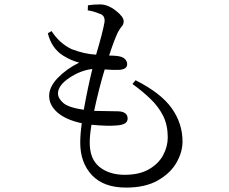

<svg xmlns="http://www.w3.org/2000/svg" viewBox="-20 -803 1040 871"><path d="M243 -379Q243 -357 267 -336Q291 -315 360 -305Q379 -410 399 -490Q345 -484 294 -449.5Q243 -415 243 -379ZM581 -422 595 -439Q710 -381 759 -312Q808 -243 808 -161Q808 -113 780.5 -65Q753 -17 696 15.5Q639 48 552 48Q450 48 397 -8.5Q344 -65 344 -156Q344 -194 351 -244Q280 -259 241.5 -292Q203 -325 203 -368Q203 -409 242 -449.5Q281 -490 339 -519Q303 -528 266 -551Q214 -584 197 -652L214 -662Q249 -607 305 -580Q362 -558 416 -555Q446 -656 454 -702Q458 -734 431 -741Q405 -752 378 -756L379 -779Q404 -783 434 -783Q469 -783 505 -755Q541 -727 541 -707Q541 -693 533 -684Q525 -675 515 -657Q498 -622 475 -551Q495 -551 512 -549Q536 -546 546.5 -535.5Q557 -525 557 -512Q557 -488 519 -486Q495 -485 455 -488Q430 -407 407 -300Q485 -298 519 -298Q559 -295 559 -265Q559 -252 548 -244Q537 -236 510 -234Q470 -230 395 -237Q387 -189 387 -156Q387 -81 431.5 -45.5Q476 -10 546 -10Q612 -10 655.5 -35Q699 -60 720 -99Q741 -138 741 -180Q741 -235 720.5 -276.5Q700 -318 664 -353Q628 -388 581 -422Z"/></svg>

Font: Han-Nom Khai
Style: Regular
Weight: 400
Version: Version 1.200;June 22, 2023;FontCreator 14.0.0.2814 64-bit